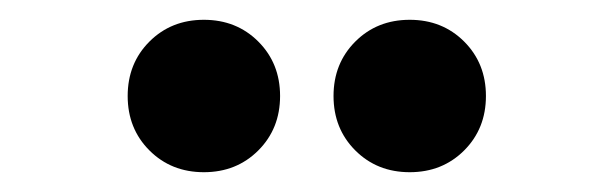

<svg xmlns="http://www.w3.org/2000/svg" viewBox="-20 -739 620 194"><path d="M186 -565Q153 -565 131 -587Q109 -609 109 -642Q109 -675 131 -697Q153 -719 186 -719Q219 -719 241 -697Q263 -675 263 -642Q263 -609 241 -587Q219 -565 186 -565ZM394 -565Q361 -565 339 -587Q317 -609 317 -642Q317 -675 339 -697Q361 -719 394 -719Q427 -719 449 -697Q471 -675 471 -642Q471 -609 449 -587Q427 -565 394 -565Z"/></svg>

Font: Sometype Mono
Style: Bold
Weight: 700
Monospace: yes
Designer: Ryoichi Tsunekawa
Foundry: Dharma Type
Version: Version 1.000; ttfautohint (v1.8.3)